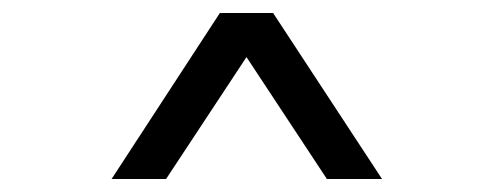

<svg xmlns="http://www.w3.org/2000/svg" viewBox="-20 -749 760 296"><path d="M152 -473 319 -729H401L569 -473H484L360 -661L236 -473Z"/></svg>

Font: Mona Sans Expanded
Style: Regular
Weight: 400
Width: 7
Designer: Deni Anggara
Foundry: GitHub
Version: Version 2.000